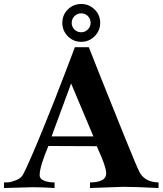

<svg xmlns="http://www.w3.org/2000/svg" viewBox="-21 -944 816 964"><path d="M482 -829Q482 -790 454 -762Q426 -734 387 -734Q347 -734 319.5 -762Q292 -790 292 -829Q292 -869 319.5 -896.5Q347 -924 387 -924Q426 -924 454 -896.5Q482 -869 482 -829ZM434 -829Q434 -849 420.5 -863Q407 -877 387 -877Q367 -877 353 -863Q339 -849 339 -829Q339 -809 353 -795.5Q367 -782 387 -782Q406 -782 420 -796Q434 -810 434 -829ZM775 0Q656 -6 596 -6L431 0V-28Q469 -28 491 -39.5Q513 -51 512 -76Q512 -92 500 -125.5Q488 -159 476 -184L465 -210L222 -211Q178 -107 178 -64Q178 -46 200 -37Q222 -28 253 -28V0Q190 -4 142 -4L-1 0V-28Q7 -28 20 -28.5Q33 -29 59 -39Q85 -49 95 -68Q127 -130 192 -289.5Q257 -449 306 -578L355 -707H425Q425 -706 482.5 -561.5Q540 -417 603.5 -260Q667 -103 680 -79Q706 -30 775 -28ZM448 -259 336 -525 238 -259Z"/></svg>

Font: GFS Artemisia
Style: Bold
Weight: 700
Designer: Designed by Takis Katsoulidis.
Foundry: Designed by Takis Katsoulidis.
Version: Version 1.0